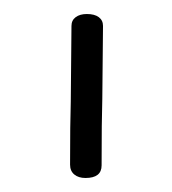

<svg xmlns="http://www.w3.org/2000/svg" viewBox="-20 -734 246 274"><path d="M80 -499Q80 -558 81 -589L82 -697Q82 -705 88 -709.5Q94 -714 104 -714Q115 -714 121 -709.5Q127 -705 127 -697L126 -593Q125 -562 125 -498Q125 -480 102 -480Q92 -480 86 -485Q80 -490 80 -499Z"/></svg>

Font: Mali Light
Style: Regular
Weight: 300
Designer: Kitiyaporn Chalermlarp | Katatrad Aksorn Co.,Ltd.
Foundry: Cadson Demak Co.,Ltd.
Version: Version 1.000; ttfautohint (v1.6)